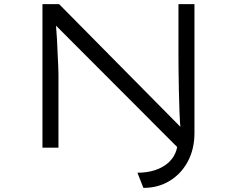

<svg xmlns="http://www.w3.org/2000/svg" viewBox="-20 -720 1155 936"><path d="M679 196 650 122Q696 122 732.5 110.5Q769 99 795 78Q821 57 834 28Q847 -1 847 -36V-49L856 9L248 -600L252 -610Q253 -588 255.5 -560Q258 -532 259 -502.5Q260 -473 261.5 -445.5Q263 -418 264 -395.5Q265 -373 265 -358V0H187V-700H268L871 -90L861 -81Q857 -122 855 -174Q853 -226 852 -279Q851 -332 850.5 -376Q850 -420 850 -443V-700H928V-72Q928 6 896 66.5Q864 127 807.5 161.5Q751 196 679 196Z"/></svg>

Font: Lexend Zetta Light
Style: Regular
Weight: 300
Designer: Bonnie Shaver-Troup, Thomas Jockin
Foundry: Lexend
Version: Version 1.007